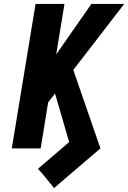

<svg xmlns="http://www.w3.org/2000/svg" viewBox="-20 -755 652 977"><path d="M255 202 195 128 173 104 332 -32 260 -279 225 -234 187 0H40L161 -735H308L266 -478L445 -735H612L353 -399L491 0Z"/></svg>

Font: Iosevka Heavy Extended Oblique
Style: Regular
Weight: 900
Width: 7
Italic angle: -9°
Monospace: yes
Designer: Belleve Invis
Foundry: Belleve Invis
Version: Version 32.5.0; ttfautohint (v1.8.4)